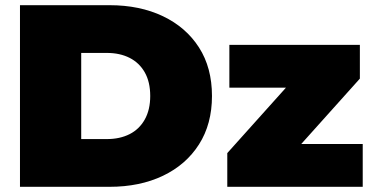

<svg xmlns="http://www.w3.org/2000/svg" viewBox="-20 -720 1436 740"><path d="M57 0V-700H402Q519 -700 608 -657.5Q697 -615 747 -537Q797 -459 797 -350Q797 -242 747 -163.5Q697 -85 608 -42.5Q519 0 402 0ZM293 -184H392Q442 -184 479.5 -203Q517 -222 538 -259.5Q559 -297 559 -350Q559 -404 538 -441Q517 -478 479.5 -497Q442 -516 392 -516H293ZM856 0V-130L1082 -382H864V-547H1367V-417L1141 -165H1378V0Z"/></svg>

Font: Montserrat Thin Black
Style: Regular
Weight: 900
Version: Version 9.000